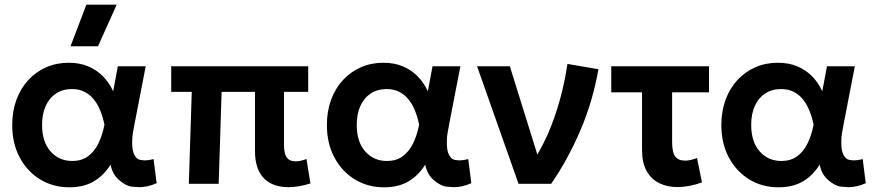

<svg xmlns="http://www.w3.org/2000/svg" viewBox="-20 -782 3736 817"><path d="M275 15Q205.5 15 150.5 -18.8Q95.5 -52.5 63.8 -112.2Q32 -172 32 -250Q32 -309 50 -357.8Q68 -406.5 100.8 -441.8Q133.5 -477 177.2 -496Q221 -515 272.5 -515Q318.5 -515 355 -499.8Q391.5 -484.5 418.2 -457.2Q445 -430 461.5 -393.5L481.5 -500H600L553.5 -260Q543 -208 542.8 -190.5Q542.5 -173 542.5 -172.5Q542.5 -139.5 552.2 -122Q562 -104.5 575.2 -102Q588.5 -99.5 596.5 -99.5Q612.5 -99.5 633.5 -105L646.5 -2.5Q608 14.5 572.5 14.5Q565.5 14.5 541.2 12.2Q517 10 487.8 -14.8Q458.5 -39.5 450.5 -81.5Q421 -34.5 378.5 -9.8Q336 15 275 15ZM287.5 -97Q326.5 -97 353.8 -116.5Q381 -136 398.2 -170.8Q415.5 -205.5 424.5 -251.5Q421 -268.5 415 -288.5Q409 -308.5 398.8 -328.8Q388.5 -349 373.2 -365.8Q358 -382.5 336.5 -392.8Q315 -403 286 -403Q247.5 -403 219 -384.5Q190.5 -366 174.8 -331.8Q159 -297.5 159 -250.5Q159 -178.5 195 -137.8Q231 -97 287.5 -97ZM280 -585 347.5 -762H476.5L397 -585Z M1207.5 14.5Q1175.5 14.5 1149.2 5.5Q1123 -3.5 1104.2 -22Q1085.5 -40.5 1075.2 -69.8Q1065 -99 1065 -139.5V-391H923L910.5 0H783.5L796 -391H708.5V-500H1291.5V-391H1188.5V-166Q1188.5 -127.5 1200.5 -111.5Q1212.5 -95.5 1237.5 -95.5Q1249 -95.5 1260.8 -98.2Q1272.5 -101 1284 -105.5L1301 -1.5Q1277.5 6 1253.5 10.2Q1229.5 14.5 1207.5 14.5Z M1614 15Q1544.5 15 1489.5 -18.8Q1434.5 -52.5 1402.8 -112.2Q1371 -172 1371 -250Q1371 -309 1389 -357.8Q1407 -406.5 1439.8 -441.8Q1472.5 -477 1516.2 -496Q1560 -515 1611.5 -515Q1657.5 -515 1694 -499.8Q1730.5 -484.5 1757.2 -457.2Q1784 -430 1800.5 -393.5L1820.5 -500H1939L1892.5 -260Q1882 -208 1881.8 -190.5Q1881.5 -173 1881.5 -172.5Q1881.5 -139.5 1891.2 -122Q1901 -104.5 1914.2 -102Q1927.5 -99.5 1935.5 -99.5Q1951.5 -99.5 1972.5 -105L1985.5 -2.5Q1947 14.5 1911.5 14.5Q1904.5 14.5 1880.2 12.2Q1856 10 1826.8 -14.8Q1797.5 -39.5 1789.5 -81.5Q1760 -34.5 1717.5 -9.8Q1675 15 1614 15ZM1626.5 -97Q1665.5 -97 1692.8 -116.5Q1720 -136 1737.2 -170.8Q1754.5 -205.5 1763.5 -251.5Q1760 -268.5 1754 -288.5Q1748 -308.5 1737.8 -328.8Q1727.5 -349 1712.2 -365.8Q1697 -382.5 1675.5 -392.8Q1654 -403 1625 -403Q1586.5 -403 1558 -384.5Q1529.5 -366 1513.8 -331.8Q1498 -297.5 1498 -250.5Q1498 -178.5 1534 -137.8Q1570 -97 1626.5 -97Z M2186.5 0 2010 -500H2149.5L2266.5 -124.5Q2290.5 -165 2312.5 -214.5Q2340.5 -279.5 2361.8 -355Q2383 -430.5 2394.5 -510L2526.5 -487.5Q2502.5 -351 2449.8 -227.5Q2397 -104 2325.5 0Z M2862.5 14Q2819 14 2785 -2.8Q2751 -19.5 2731.5 -54.5Q2712 -89.5 2712 -144V-389H2581V-500H2997V-389H2840V-177.5Q2840 -133 2853.5 -115.8Q2867 -98.5 2895 -98.5Q2907 -98.5 2919.8 -101.5Q2932.5 -104.5 2946 -109.5L2967 -6Q2940.5 4 2914 9Q2887.5 14 2862.5 14Z M3292.5 15Q3223 15 3168 -18.8Q3113 -52.5 3081.2 -112.2Q3049.5 -172 3049.5 -250Q3049.5 -309 3067.5 -357.8Q3085.5 -406.5 3118.2 -441.8Q3151 -477 3194.8 -496Q3238.5 -515 3290 -515Q3336 -515 3372.5 -499.8Q3409 -484.5 3435.8 -457.2Q3462.5 -430 3479 -393.5L3499 -500H3617.5L3571 -260Q3560.5 -208 3560.2 -190.5Q3560 -173 3560 -172.5Q3560 -139.5 3569.8 -122Q3579.5 -104.5 3592.8 -102Q3606 -99.5 3614 -99.5Q3630 -99.5 3651 -105L3664 -2.5Q3625.5 14.5 3590 14.5Q3583 14.5 3558.8 12.2Q3534.5 10 3505.2 -14.8Q3476 -39.5 3468 -81.5Q3438.5 -34.5 3396 -9.8Q3353.5 15 3292.5 15ZM3305 -97Q3344 -97 3371.2 -116.5Q3398.5 -136 3415.8 -170.8Q3433 -205.5 3442 -251.5Q3438.5 -268.5 3432.5 -288.5Q3426.5 -308.5 3416.2 -328.8Q3406 -349 3390.8 -365.8Q3375.5 -382.5 3354 -392.8Q3332.5 -403 3303.5 -403Q3265 -403 3236.5 -384.5Q3208 -366 3192.2 -331.8Q3176.5 -297.5 3176.5 -250.5Q3176.5 -178.5 3212.5 -137.8Q3248.5 -97 3305 -97Z"/></svg>

Font: Geologica EX Med
Style: Regular
Weight: 500
Designer: Sindre Bremnes, Frode Helland
Foundry: Monokrom Skriftforlag AS
Version: Version 1.010;gftools[0.9.28]